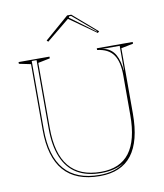

<svg xmlns="http://www.w3.org/2000/svg" viewBox="-99 -1002 936 1095"><g transform="rotate(-10 369.5 -454.5)"><path d="M391 13Q252 13 183 -66.5Q114 -146 114 -304V-684L46 -698V-708H225V-698L156 -684V-307Q156 -158 217 -84Q278 -10 401 -10Q512 -10 566.5 -82Q621 -154 621 -300V-530Q621 -569 614 -599Q607 -629 592.5 -649.5Q578 -670 555 -682Q532 -694 499 -698V-708H707V-698L637 -684V-305Q637 -146 576 -66.5Q515 13 391 13ZM391 6Q436 6 472 -5Q508 -16 536 -37Q509 -20 475.5 -11.5Q442 -3 401 -3Q318 -3 262 -36.5Q206 -70 177.5 -138Q149 -206 149 -307V-701H121V-304Q121 -149 188.5 -71.5Q256 6 391 6ZM527 -699Q548 -697 564.5 -688Q581 -679 593 -664.5Q605 -650 613 -629Q621 -608 626 -579L628 -558H630V-699ZM233 -793 225 -801 365 -922H389L529 -801L520 -793L366 -902ZM517 -804 387 -915H376L372 -908L515 -802Z"/></g></svg>

Font: Kalnia Glaze Thin ExtraLight
Style: Regular
Weight: 250
Version: Version 1.110